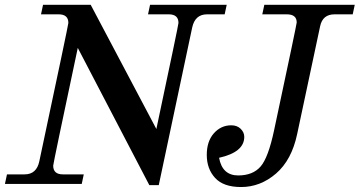

<svg xmlns="http://www.w3.org/2000/svg" viewBox="-49 -752 1470 785"><path d="M600.1 4.9H561.5L269 -556.2Q168.5 -83 168.5 -74.7Q168.5 -39.1 208 -39.1H293.5L285.2 0H-28.8L-20.5 -39.1H51.8Q100.6 -39.1 111.8 -92.8Q230.5 -650.4 230.5 -658.2Q230.5 -693.4 190.9 -693.4H118.7L127 -732.4H321.8L590.3 -224.6Q680.7 -650.4 680.7 -658.2Q680.7 -693.4 641.1 -693.4H556.2L564.5 -732.4H877.9L869.6 -693.4H797.4Q748.5 -693.4 736.8 -639.6ZM936.5 12.7Q864.7 12.7 830.6 -24.4Q796.4 -61.5 796.4 -118.7Q796.4 -174.3 825.4 -207Q854.5 -239.7 896.5 -239.7Q920.4 -239.7 935.1 -225.3Q949.7 -210.9 949.7 -192.4Q949.7 -129.9 846.7 -106.9Q859.9 -34.7 924.8 -34.7Q984.4 -34.7 1016.1 -70.8Q1047.9 -106.9 1071.8 -220.2Q1164.1 -652.8 1164.1 -660.2Q1164.1 -693.4 1123.5 -693.4H1023.4L1031.7 -732.4H1401.4L1393.1 -693.4H1318.8Q1270 -693.4 1259.8 -644.5L1166 -204.1Q1143.6 -97.7 1079.6 -42.5Q1015.6 12.7 936.5 12.7Z"/></svg>

Font: Munson
Style: Italic
Weight: 400
Italic angle: -12°
Designer: Paul James MIller
Foundry: High-Logic / Made with FontCreator
Version: Version 2.10;May 5, 2019;FontCreator 11.5.0.2430 64-bit